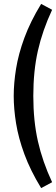

<svg xmlns="http://www.w3.org/2000/svg" viewBox="-20 -770 286 980"><path d="M190 190Q135 100 104.5 17Q74 -66 62 -140.5Q50 -215 50 -280Q50 -345 62 -419.5Q74 -494 104.5 -577Q135 -660 190 -750L246 -720Q197 -615 173.5 -511.5Q150 -408 150 -280Q150 -153 173.5 -49Q197 55 246 160Z"/></svg>

Font: Cuprum
Style: Regular
Weight: 400
Designer: Jovanny Lemonad
Foundry: Jovanny Lemonad
Version: Version 3.000